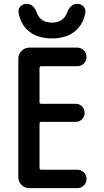

<svg xmlns="http://www.w3.org/2000/svg" viewBox="-20 -978 540 998"><path d="M131.8 0Q108.4 0 91.8 -17.1Q75.2 -34.2 75.2 -56.6V-672.9Q75.2 -696.3 92.3 -713.4Q109.4 -730.5 131.8 -730.5H381.8Q401.4 -730.5 415.5 -716.3Q429.7 -702.1 429.7 -682.1Q429.7 -662.1 416 -647.9Q402.3 -633.8 381.8 -633.8H194.3Q186.5 -633.8 185.5 -626V-446.3Q185.5 -438.5 194.3 -438.5H374Q392.6 -438.5 406.2 -424.8Q419.9 -411.1 419.9 -390.6Q419.9 -372.1 406.7 -358.4Q393.6 -344.7 374 -344.7H194.3Q186.5 -344.7 185.5 -335.9V-105.5Q185.5 -96.7 194.3 -95.7H381.8Q401.4 -95.7 415.5 -82Q429.7 -68.4 429.7 -48.3Q429.7 -28.3 416 -14.2Q402.3 0 381.8 0ZM76.2 -913.1Q73.2 -930.7 85.9 -944.3Q98.6 -958 118.2 -958Q154.3 -958 170.9 -913.1Q189.5 -860.4 249.5 -860.4Q309.6 -860.4 329.1 -913.1Q345.7 -958 381.8 -958Q400.4 -958 413.6 -944.3Q426.8 -930.7 423.8 -913.1Q412.1 -847.7 366.7 -813Q321.3 -778.3 250 -778.3Q178.7 -778.3 133.3 -813Q87.9 -847.7 76.2 -913.1Z"/></svg>

Font: Rounded Mgen+ 1m medium
Style: Regular
Weight: 500
Designer: [Source Han Sans]
Ryoko NISHIZUKA  (kana & ideographs); Paul D. Hunt (Latin, Greek & Cyrillic); Wenlong ZHANG  (bopomofo
Version: Version 1.059.20150602